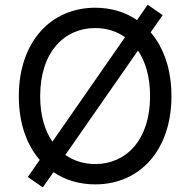

<svg xmlns="http://www.w3.org/2000/svg" viewBox="-20 -770 805 812"><path d="M382.8 9.8C569.3 9.8 705.1 -132.8 705.1 -363.3C705.1 -476.6 672.4 -568.8 617.2 -633.3L668 -706.1L604.5 -750L559.6 -685.1C509.8 -719.2 449.2 -737.3 382.8 -737.3C196.3 -737.3 59.6 -594.2 59.6 -363.3C59.6 -250 92.3 -158.2 147.9 -93.8L97.7 -21.5L161.1 22.5L206.1 -42C255.9 -8.3 316.4 9.8 382.8 9.8ZM382.8 -76.2C335.9 -76.2 292.5 -89.4 256.3 -114.7L563.5 -556.2C595.7 -508.8 614.7 -443.8 614.7 -363.3C614.7 -177.2 512.7 -76.2 382.8 -76.2ZM149.9 -363.3C149.9 -549.8 252 -651.4 382.8 -651.4C429.7 -651.4 472.7 -638.2 508.8 -612.8L201.7 -170.9C168.9 -218.3 149.9 -282.7 149.9 -363.3Z"/></svg>

Font: Raveo
Style: Regular
Weight: 400
Designer: Jakub Foglar, Rasmus Andersson (Inter)
Foundry: Jakubfoglar.com
Version: Version 1.100;Glyphs 3.2.3 (3260)